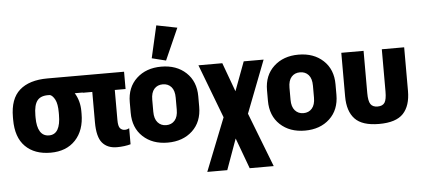

<svg xmlns="http://www.w3.org/2000/svg" viewBox="-57 -841 2588 1178"><g transform="rotate(-5 1237.0 -251.5)"><path d="M227.5 8.8Q324.7 8.8 380.9 -51Q437 -110.8 437 -212.9V-229Q437 -290.5 407.7 -339.6Q378.4 -388.7 326.7 -399.9V-341.8H465.8V-446.8H247.6Q135.3 -446.8 75.4 -394Q15.6 -341.3 15.6 -228.5V-212.9Q15.6 -104 72.3 -47.6Q128.9 8.8 227.5 8.8ZM227.1 -97.7Q190.9 -97.7 172.4 -127.4Q153.8 -157.2 153.8 -213.4V-227.1Q153.8 -292.5 177 -320.1Q200.2 -347.7 254.4 -343.8Q271 -337.9 284.7 -311.8Q298.3 -285.6 298.3 -232.9V-218.8Q298.3 -158.2 280.5 -127.9Q262.7 -97.7 227.1 -97.7Z M455.6 -340.3H719.2V-446.8H455.6ZM635.7 10.7Q659.2 10.7 681.2 7.8Q703.1 4.9 720.2 0V-99.1Q714.4 -95.2 707.3 -93.3Q700.2 -91.3 693.4 -91.3Q675.3 -91.3 664.1 -104Q652.8 -116.7 652.8 -154.8V-431.2H514.2V-153.3Q514.2 -63.5 545.7 -26.4Q577.1 10.7 635.7 10.7Z M737.8 -192.4Q737.8 -99.6 796.4 -44.9Q855 9.8 948.7 9.8Q1042.5 9.8 1101.1 -44.9Q1159.7 -99.6 1159.7 -192.4V-257.3Q1159.7 -348.6 1101.1 -403.3Q1042.5 -458 948.7 -458Q855.5 -458 796.6 -403.3Q737.8 -348.6 737.8 -257.3ZM876.5 -260.7Q876.5 -304.7 896.2 -326.9Q916 -349.1 948.7 -349.1Q981.4 -349.1 1001.2 -326.9Q1021 -304.7 1021 -260.7V-186.5Q1021 -143.1 1001.2 -120.4Q981.4 -97.7 948.7 -97.7Q916.5 -97.7 896.5 -120.4Q876.5 -143.1 876.5 -186.5ZM981.9 -492.7 1068.4 -687.5 940.9 -712.9 895.5 -514.2Z M1365.7 21 1397.9 -67.9 1434.1 -72.8 1454.1 -124 1437 -168 1424.8 -171.9 1389.6 -268.1 1355 -174.8 1324.7 -169.9 1303.2 -115.2 1316.4 -80.6 1329.6 -77.1ZM1297.4 210 1365.7 21 1435.5 210H1583.5L1454.1 -124L1578.6 -446.3H1456.1L1389.6 -268.1L1324.2 -446.3H1177.2L1303.2 -115.2L1174.3 210Z M1583 -192.4Q1583 -99.6 1641.6 -44.9Q1700.2 9.8 1793.9 9.8Q1887.7 9.8 1946.3 -44.9Q2004.9 -99.6 2004.9 -192.4V-257.3Q2004.9 -348.6 1946.3 -403.3Q1887.7 -458 1793.9 -458Q1700.7 -458 1641.8 -403.3Q1583 -348.6 1583 -257.3ZM1721.7 -260.7Q1721.7 -304.7 1741.5 -326.9Q1761.2 -349.1 1793.9 -349.1Q1826.7 -349.1 1846.4 -326.9Q1866.2 -304.7 1866.2 -260.7V-186.5Q1866.2 -143.1 1846.4 -120.4Q1826.7 -97.7 1793.9 -97.7Q1761.7 -97.7 1741.7 -120.4Q1721.7 -143.1 1721.7 -186.5Z M2251 8.8Q2355 8.8 2399.7 -38.8Q2444.3 -86.4 2444.3 -177.7V-446.3H2306.6V-186Q2306.6 -137.2 2294.2 -117.9Q2281.7 -98.6 2250.5 -98.6Q2220.2 -98.6 2207.3 -117.9Q2194.3 -137.2 2194.3 -186V-446.3H2057.1V-177.7Q2057.1 -85.9 2102.1 -38.6Q2147 8.8 2251 8.8Z"/></g></svg>

Font: Roboto Flex Super Cond Bold
Style: Regular
Weight: 700
Width: 3
Designer: Berlow after Robertson
Foundry: Google
Version: Version 3.000